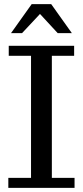

<svg xmlns="http://www.w3.org/2000/svg" viewBox="-20 -902 398 922"><path d="M33 -743 132 -882H226L325 -743H257L172 -835L86 -743ZM20 0V-48H129V-634H22V-682H336V-634H229V-48H338V0Z"/></svg>

Font: Montagu Slab 144pt
Style: Regular
Weight: 400
Designer: Florian Karsten
Foundry: Florian Karsten
Version: Version 1.000; ttfautohint (v1.8.3)